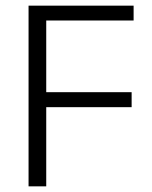

<svg xmlns="http://www.w3.org/2000/svg" viewBox="-20 -659 536 679"><path d="M143.5 0H81V-639H143.5ZM445.5 -280H116V-333H445.5ZM452.5 -586.5H99V-639H452.5Z"/></svg>

Font: Anek Kannada Light
Style: Regular
Weight: 300
Designer: Vaishnavi Murthy, Maithili Shingre (Kannada) & Yesha Goshar (Latin)
Foundry: Ek Type
Version: Version 1.003